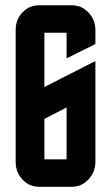

<svg xmlns="http://www.w3.org/2000/svg" viewBox="-20 -715 425 735"><path d="M40 -600.1Q40 -640.6 66.4 -668Q92.8 -694.8 129.9 -694.8H254.9Q292.5 -694.8 318.4 -667.5Q345.2 -639.2 345.2 -600.1V-546.4L234.9 -491.7V-589.8H149.9V-381.8L345.2 -481.4V-95.2Q345.2 -56.2 318.4 -27.8Q292 0 254.9 0H129.9Q92.3 0 66.4 -27.3Q40 -55.2 40 -95.2ZM149.9 -259.8V-105H234.9V-303.7Z"/></svg>

Font: Horta
Style: Regular
Weight: 600
Width: 3
Version: Version 0.11